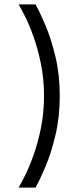

<svg xmlns="http://www.w3.org/2000/svg" viewBox="-20 -744 385 877"><path d="M65 113Q74 98 93 60.5Q112 23 132 -32Q152 -87 166.5 -157Q181 -227 181 -306Q181 -385 166.5 -454.5Q152 -524 132 -579.5Q112 -635 93 -672Q74 -709 65 -724H142Q162 -689 188 -627.5Q214 -566 233.5 -484Q253 -402 253 -306Q253 -210 233.5 -127.5Q214 -45 188 16.5Q162 78 142 113Z"/></svg>

Font: Maven Pro
Style: Regular
Weight: 400
Designer: Joe Prince
Foundry: Joe Prince
Version: Version 2.103